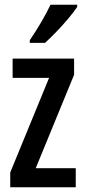

<svg xmlns="http://www.w3.org/2000/svg" viewBox="-20 -786 359 806"><path d="M298 0H23V-62L186 -459H33V-540H291V-472L130 -80H298ZM304 -757Q291 -737 267 -708.5Q243 -680 216.5 -652.5Q190 -625 169 -606H105V-617Q159 -697 192 -766H304Z"/></svg>

Font: Noto Sans Tamil ExtraCondensed Medium
Style: Regular
Weight: 500
Width: 2
Designer: Jelle Bosma - Monotype Design Team
Foundry: Monotype Imaging Inc.
Version: Version 2.004; ttfautohint (v1.8.4.7-5d5b)